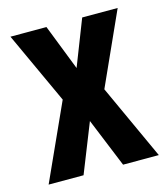

<svg xmlns="http://www.w3.org/2000/svg" viewBox="-88 -615 601 685"><g transform="rotate(-15 212.5 -272.5)"><path d="M8 0H137L209 -181L283 0H415L288 -277L409 -545H278L212 -376L146 -545H13L135 -280Z"/></g></svg>

Font: Noto Sans UI Condensed
Style: Bold
Weight: 700
Width: 3
Designer: Monotype Design Team
Foundry: Monotype Imaging Inc.
Version: 1.001